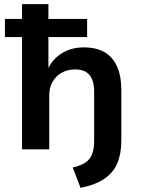

<svg xmlns="http://www.w3.org/2000/svg" viewBox="-20 -725 685 932"><path d="M371 187 333 88Q372 79 394.5 64Q417 49 427 23.5Q437 -2 437 -43V-280Q437 -316 427 -340Q417 -364 397 -376Q377 -388 344 -388Q308 -388 279.5 -372Q251 -356 235 -327.5Q219 -299 219 -262V0H87V-545H4V-633H87V-705H215V-633H403V-545H215V-389H212Q235 -439 281 -467Q327 -495 386 -495Q447 -495 487 -472Q527 -449 548 -402.5Q569 -356 569 -286V-44Q569 19 550.5 65Q532 111 488.5 141.5Q445 172 371 187Z"/></svg>

Font: Nunito Sans 9pt
Style: Bold
Weight: 700
Version: Version 3.101;gftools[0.9.27]